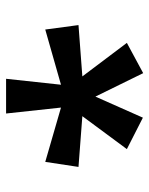

<svg xmlns="http://www.w3.org/2000/svg" viewBox="52 -838 502 647"><g transform="rotate(-90 303.5 -514.0)"><path d="M125 -338 236 -488 65 -501 82 -613 265 -560 245 -745H362L342 -560L528 -613L543 -501L370 -488L483 -338L381 -283L302 -444L231 -284Z"/></g></svg>

Font: Noto Sans Gurmukhi UI SemiBold
Style: Regular
Weight: 600
Designer: Jelle Bosma - Monotype Design Team
Foundry: Monotype Imaging Inc.
Version: Version 2.004; ttfautohint (v1.8.4.7-5d5b)